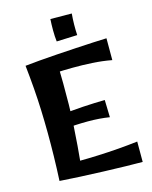

<svg xmlns="http://www.w3.org/2000/svg" viewBox="-140 -1059 917 1155"><g transform="rotate(-15 319.0 -482.0)"><path d="M89 -14Q93 -94 94.5 -168Q96 -242 95.5 -312.5Q95 -383 92.5 -452Q90 -521 84.5 -591.5Q79 -662 71 -736L260 -727Q262 -643 262.5 -574Q263 -505 262 -443Q261 -381 257.5 -319Q254 -257 248.5 -189Q243 -121 235 -38ZM602 5Q560 5 496.5 3.5Q433 2 360.5 -0.5Q288 -3 217 -6.5Q146 -10 89 -14L136 -102Q180 -99 236 -99.5Q292 -100 354.5 -102.5Q417 -105 480.5 -110Q544 -115 602 -122ZM481 -306Q419 -316 346.5 -316Q274 -316 184 -308L183 -393Q263 -404 340 -408.5Q417 -413 478 -414ZM584 -634Q525 -645 462.5 -648.5Q400 -652 341.5 -651.5Q283 -651 235.5 -648.5Q188 -646 159 -644L71 -736Q106 -740 158.5 -744.5Q211 -749 271 -753Q331 -757 390.5 -760.5Q450 -764 500.5 -766.5Q551 -769 584 -770ZM290 -829Q286 -861 286 -899.5Q286 -938 288 -969L421 -968Q418 -934 417.5 -900.5Q417 -867 419 -834Z"/></g></svg>

Font: Marhey Medium
Style: Regular
Weight: 500
Designer: Nur Syamsi & Bustanul Arifin
Foundry: Namelatype
Version: Version 1.000